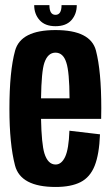

<svg xmlns="http://www.w3.org/2000/svg" viewBox="-20 -720 435 744"><path d="M195.5 4.5Q60 4.5 38.2 -78.8Q16.5 -162 16.5 -298Q16.5 -444 38.5 -523.8Q60.5 -603.5 195 -603.5Q331 -603.5 351.8 -524Q372.5 -444.5 372.5 -301Q372.5 -278 372 -259.5H139Q141 -162.5 152 -126Q165.5 -82.5 195.5 -82.5Q218.5 -82.5 232.5 -112.5Q246.5 -142.5 249 -213.5L367.5 -199.5Q364.5 -122 346.8 -77.5Q329 -33 292 -14.2Q255 4.5 195.5 4.5ZM139 -339H249.5Q249 -441.5 237 -477.5Q225 -516 195 -516Q165.5 -516 152 -477Q140.5 -443.5 139 -339ZM195 -618.5Q154.5 -618.5 133.5 -642Q112.5 -665.5 112.5 -700H171.5Q171.5 -662.5 195 -662.5Q218.5 -662.5 218.5 -700H277.5Q277.5 -665.5 256.8 -642Q236 -618.5 195 -618.5Z"/></svg>

Font: Anybody Condensed SemiBold
Style: Regular
Weight: 600
Width: 3
Designer: Tyler Finck
Foundry: Etcetera Type Company
Version: Version 1.010; ttfautohint (v1.8.3) -l 8 -r 50 -G 200 -x 14 